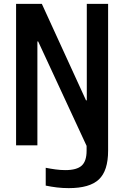

<svg xmlns="http://www.w3.org/2000/svg" viewBox="-20 -750 640 991"><path d="M335 221Q303 221 274 217.5Q245 214 216 208V116Q241 121 267 124.5Q293 128 317 128Q376 128 401.5 105Q427 82 427 28V3L177 -536H173V0H63V-730H196L424 -232H428V-730H538V28Q538 131 490.5 176Q443 221 335 221Z"/></svg>

Font: M PLUS Code Latin 60 Medium
Style: Regular
Weight: 500
Width: 7
Monospace: yes
Designer: Coji Morishita
Foundry: UNDERFOREST DESIGN
Version: Version 1.005; ttfautohint (v1.8.3)